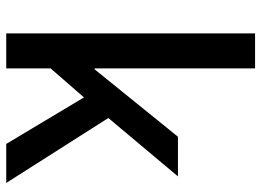

<svg xmlns="http://www.w3.org/2000/svg" viewBox="-131 -706 837 615"><g transform="rotate(90 287.5 -398.5)"><path d="M87 0H199V-142L292 -249L441 0H566L358 -327L545 -550H418L202 -283H199V-797H87Z"/></g></svg>

Font: Source Han Sans KR Medium
Style: Regular
Weight: 500
Designer: Ryoko NISHIZUKA (kana & ideographs); Paul D. Hunt (Latin, Greek & Cyrillic); Wenlong ZHANG (bopomofo); Sandoll Communica
Foundry: Adobe Systems Incorporated
Version: Version 1.001;PS 1.001;hotconv 1.0.78;makeotf.lib2.5.61930